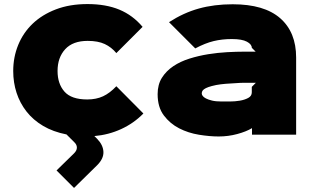

<svg xmlns="http://www.w3.org/2000/svg" viewBox="-20 -660 1546 944"><path d="M685 -102Q638 -54 576 -25.5Q514 3 444 9L458 23Q487 53 488.5 86.5Q490 120 458 152L344 264L258 178L344 94Q358 80 358 66Q358 52 347 41L307 1Q241 -12 192 -41Q143 -70 110.5 -111.5Q78 -153 61.5 -203.5Q45 -254 45 -311Q45 -379 69.5 -439Q94 -499 140.5 -543.5Q187 -588 255 -614Q323 -640 410 -640Q501 -640 567 -612.5Q633 -585 681 -528L552 -399Q528 -428 495 -443.5Q462 -459 411 -459Q338 -459 300.5 -418Q263 -377 263 -311Q263 -248 297 -209.5Q331 -171 409 -171Q453 -171 486.5 -186.5Q520 -202 552 -236Z M1436 -377V2H1219V-30Q1191 -13 1146.5 -1Q1102 11 1055 11Q1011 11 958.5 2.5Q906 -6 861 -29Q816 -52 785.5 -92.5Q755 -133 755 -197Q755 -244 776 -277.5Q797 -311 832 -334.5Q867 -358 912 -372Q957 -386 1004 -393.5Q1051 -401 1097 -403.5Q1143 -406 1181 -406H1237L1218 -425Q1218 -442 1194 -455Q1170 -468 1120 -468Q1072 -468 1030.5 -458Q989 -448 940 -422L811 -551Q882 -597 957.5 -618Q1033 -639 1124 -639Q1279 -639 1357.5 -570.5Q1436 -502 1436 -377ZM1238 -253H1216Q1196 -253 1179.5 -253Q1163 -253 1137 -251Q1114 -250 1089.5 -248Q1065 -246 1043 -242Q1019 -237 1005 -232Q991 -227 983.5 -221.5Q976 -216 974 -210.5Q972 -205 972 -200Q972 -195 976.5 -188.5Q981 -182 992.5 -176Q1004 -170 1022.5 -165.5Q1041 -161 1069 -161Q1085 -161 1110 -161Q1135 -161 1159 -165Q1183 -169 1200.5 -178.5Q1218 -188 1218 -206V-233Z"/></svg>

Font: TypoPRO Sinkin Sans
Style: 900 X Black
Weight: 950
Designer: Keith Bates
Foundry: K-Type
Version: Sinkin Sans (version 1.0)  by Keith Bates   •   © 2014   www